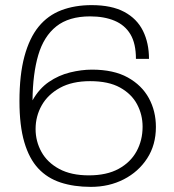

<svg xmlns="http://www.w3.org/2000/svg" viewBox="-20 -718 681 750"><path d="M335 12Q269 12 217 -5Q165 -22 129.5 -60Q94 -98 75 -162.5Q56 -227 56 -323Q56 -426 75.5 -498Q95 -570 131 -614Q167 -658 219.5 -678Q272 -698 338 -698Q416 -698 465.5 -671.5Q515 -645 538.5 -597.5Q562 -550 562 -488H511Q511 -548 489.5 -584Q468 -620 427.5 -637Q387 -654 332 -654Q249 -654 200 -615Q151 -576 129.5 -503Q108 -430 107 -326Q133 -372 171 -398Q209 -424 253.5 -435Q298 -446 339 -446Q424 -446 479 -415.5Q534 -385 561.5 -334.5Q589 -284 589 -222Q589 -152 555 -99.5Q521 -47 463.5 -17.5Q406 12 335 12ZM327 -33Q397 -33 443.5 -58.5Q490 -84 513.5 -127Q537 -170 537 -223Q537 -270 515.5 -310.5Q494 -351 449 -376Q404 -401 332 -401Q262 -401 214.5 -375Q167 -349 143 -306.5Q119 -264 119 -214Q119 -166 142 -124.5Q165 -83 211.5 -58Q258 -33 327 -33Z"/></svg>

Font: Archivo SemiExpanded Thin
Style: Regular
Weight: 250
Width: 6
Designer: Hector Gatti
Foundry: Omnibus-Type
Version: Version 2.001